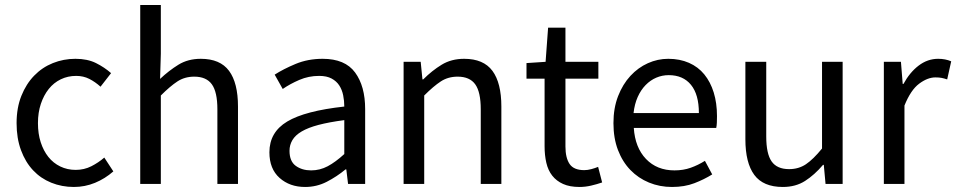

<svg xmlns="http://www.w3.org/2000/svg" viewBox="-20 -732 3805 764"><path d="M274 12Q226 12 184 -5Q142 -22 111.5 -54.5Q81 -87 63.5 -134.5Q46 -182 46 -242Q46 -303 65 -350.5Q84 -398 116 -431Q148 -464 190.5 -481Q233 -498 280 -498Q328 -498 362 -481Q396 -464 422 -441L380 -387Q359 -406 335.5 -418Q312 -430 283 -430Q250 -430 222 -416.5Q194 -403 174 -378Q154 -353 142.5 -318.5Q131 -284 131 -242Q131 -200 142 -166Q153 -132 172.5 -107.5Q192 -83 220 -69.5Q248 -56 281 -56Q315 -56 343.5 -70.5Q372 -85 395 -105L431 -50Q398 -21 358 -4.5Q318 12 274 12Z M538 0V-712H620V-518L617 -418Q652 -451 690 -474.5Q728 -498 779 -498Q856 -498 891.5 -450Q927 -402 927 -308V0H845V-297Q845 -366 823 -396.5Q801 -427 753 -427Q715 -427 686 -408Q657 -389 620 -352V0Z M1194 12Q1133 12 1092.5 -24Q1052 -60 1052 -126Q1052 -206 1123 -248.5Q1194 -291 1350 -308Q1350 -331 1345.5 -353Q1341 -375 1330 -392Q1319 -409 1299.5 -419.5Q1280 -430 1250 -430Q1208 -430 1171 -414Q1134 -398 1105 -378L1073 -435Q1107 -457 1156 -477.5Q1205 -498 1264 -498Q1353 -498 1393 -443.5Q1433 -389 1433 -298V0H1365L1358 -58H1355Q1320 -29 1280 -8.5Q1240 12 1194 12ZM1218 -54Q1253 -54 1284 -70.5Q1315 -87 1350 -119V-254Q1289 -246 1247.5 -235Q1206 -224 1180.5 -209Q1155 -194 1143.5 -174.5Q1132 -155 1132 -132Q1132 -90 1157 -72Q1182 -54 1218 -54Z M1586 0V-486H1654L1661 -416H1664Q1699 -451 1737.5 -474.5Q1776 -498 1827 -498Q1904 -498 1939.5 -450Q1975 -402 1975 -308V0H1893V-297Q1893 -366 1871 -396.5Q1849 -427 1801 -427Q1763 -427 1734 -408Q1705 -389 1668 -352V0Z M2286 12Q2247 12 2220.5 0Q2194 -12 2177.5 -33Q2161 -54 2154 -84Q2147 -114 2147 -150V-419H2075V-481L2151 -486L2161 -622H2230V-486H2361V-419H2230V-149Q2230 -104 2246.5 -79.5Q2263 -55 2305 -55Q2318 -55 2333 -59Q2348 -63 2360 -68L2376 -6Q2356 1 2332.5 6.5Q2309 12 2286 12Z M2654 12Q2605 12 2562.5 -5.5Q2520 -23 2488.5 -55.5Q2457 -88 2439 -135Q2421 -182 2421 -242Q2421 -302 2439.5 -349.5Q2458 -397 2488.5 -430Q2519 -463 2558 -480.5Q2597 -498 2639 -498Q2685 -498 2721.5 -482Q2758 -466 2782.5 -436Q2807 -406 2820 -364Q2833 -322 2833 -270Q2833 -257 2832.5 -244.5Q2832 -232 2830 -223H2502Q2507 -145 2550.5 -99.5Q2594 -54 2664 -54Q2699 -54 2728.5 -64.5Q2758 -75 2785 -92L2814 -38Q2782 -18 2743 -3Q2704 12 2654 12ZM2501 -282H2761Q2761 -356 2729.5 -394.5Q2698 -433 2641 -433Q2615 -433 2591.5 -423Q2568 -413 2549 -393.5Q2530 -374 2517.5 -346Q2505 -318 2501 -282Z M3095 12Q3017 12 2981.5 -36Q2946 -84 2946 -178V-486H3029V-189Q3029 -120 3050.5 -89.5Q3072 -59 3120 -59Q3158 -59 3187 -78.5Q3216 -98 3251 -141V-486H3333V0H3265L3258 -76H3255Q3221 -36 3183.5 -12Q3146 12 3095 12Z M3497 0V-486H3565L3572 -398H3575Q3600 -444 3635.5 -471Q3671 -498 3713 -498Q3742 -498 3765 -488L3749 -416Q3737 -420 3727 -422Q3717 -424 3702 -424Q3671 -424 3637.5 -399Q3604 -374 3579 -312V0Z"/></svg>

Font: Processing Sans Pro
Style: Regular
Weight: 400
Designer: Paul D. Hunt
Foundry: Adobe Systems Incorporated
Version: Version 2.020;PS 2.000;hotconv 1.0.86;makeotf.lib2.5.63406